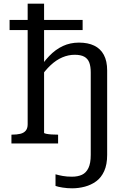

<svg xmlns="http://www.w3.org/2000/svg" viewBox="-20 -778 705 1041"><path d="M130 -758H219V-58Q219 -55 231 -52.5Q243 -50 260 -49Q277 -48 291 -48H295V0H42V-48H45Q71 -48 90 -52.5Q109 -57 119.5 -69.5Q130 -82 130 -104ZM428 -670V-615H32V-670ZM472 62V-385Q472 -418 464 -439Q456 -460 437 -470.5Q418 -481 385 -481Q351 -481 318 -467Q285 -453 254.5 -424.5Q224 -396 194 -352L179 -384Q212 -438 246.5 -474Q281 -510 321 -528.5Q361 -547 408 -547Q457 -547 491 -530.5Q525 -514 543 -480.5Q561 -447 561 -396V62Q561 114 545 149.5Q529 185 501.5 205Q474 225 440 234Q406 243 371 243Q345 243 319.5 239Q294 235 281 230V167Q298 172 320 176Q342 180 370 180Q402 180 424.5 169.5Q447 159 459.5 133Q472 107 472 62Z"/></svg>

Font: Roboto Serif
Style: Regular
Weight: 400
Designer: Greg Gazdowicz
Foundry: Commercial Type
Version: Version 1.008